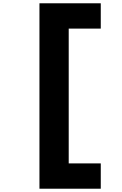

<svg xmlns="http://www.w3.org/2000/svg" viewBox="-20 -964 740 1168"><path d="M593 -944V-790H398V30H593V184H220V-944Z"/></svg>

Font: Martian Mono ExtraBold
Style: Regular
Weight: 800
Monospace: yes
Designer: Roman Shamin
Foundry: Evil Martians
Version: Version 1.000; ttfautohint (v1.8.4.7-5d5b)